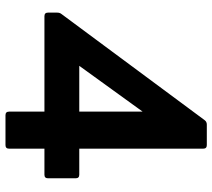

<svg xmlns="http://www.w3.org/2000/svg" viewBox="-57 -717 774 700"><g transform="rotate(90 330.0 -367.0)"><path d="M400 0Q387 0 387 -13V-142H39Q26 -142 26 -155V-188Q26 -198 31 -204L418 -726Q424 -734 434 -734H509Q522 -734 522 -721V-269H617Q630 -269 630 -256V-155Q630 -142 617 -142H522V-13Q522 0 509 0ZM220 -269H387V-500Z"/></g></svg>

Font: LINE Seed Sans TH App
Style: Bold
Weight: 700
Designer: Dalton Maag Ltd | Thai characters by Cadson Demak Co.,Ltd.
Foundry: Dalton Maag Ltd
Version: Version 1.003